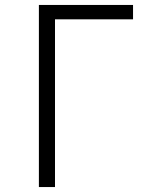

<svg xmlns="http://www.w3.org/2000/svg" viewBox="-20 -755 640 775"><path d="M137 0V-735H517V-677H202V0Z"/></svg>

Font: Iosevka SS04 Light Extended
Style: Regular
Weight: 300
Width: 7
Monospace: yes
Designer: Belleve Invis
Foundry: Belleve Invis
Version: Version 19.0.0; ttfautohint (v1.8.4)